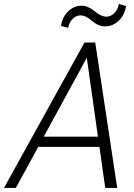

<svg xmlns="http://www.w3.org/2000/svg" viewBox="-42 -919 654 939"><path d="M444.3 -200.7H145L35.6 0H-22.5L371.1 -710.9H423.8L531.2 0H472.7ZM171.9 -250.5H437L382.8 -633.8L381.3 -634.3ZM574.7 -889.6Q566.9 -844.2 538.1 -817.1Q509.3 -790 470.7 -790Q439 -790 408 -816.9Q377 -843.8 351.6 -843.8Q331.1 -843.8 313.5 -826.7Q295.9 -809.6 292 -783.2L256.3 -792Q263.2 -836.4 291.5 -863.8Q319.8 -891.1 358.9 -891.1Q387.2 -891.1 420.4 -864.3Q453.6 -837.4 478.5 -837.4Q499 -837.4 516.8 -854.7Q534.7 -872.1 539.1 -899.4Z"/></svg>

Font: Franko
Style: Light Italic
Weight: 300
Designer: Google
Version: Version 1.200310; 2013